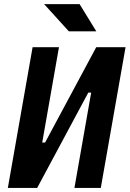

<svg xmlns="http://www.w3.org/2000/svg" viewBox="-20 -926 639 946"><path d="M18.6 0H163.1L415 -469.7H429.2L346.7 0H476.6L598.6 -693.4H454.1L202.1 -223.6H188L270.5 -693.4H140.6ZM319.3 -771.5H454.6L372.1 -905.8H197.3Z"/></svg>

Font: Cascadia Code
Style: Bold Italic
Weight: 700
Italic angle: -10°
Monospace: yes
Designer: Aaron Bell
Foundry: Saja Typeworks
Version: Version 2404.023